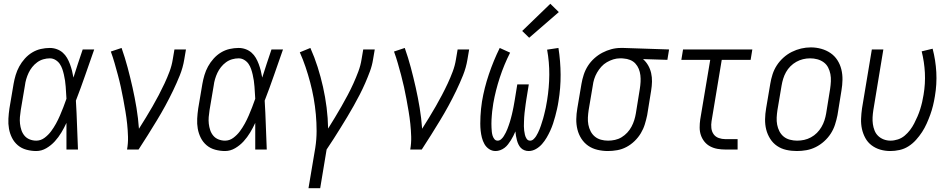

<svg xmlns="http://www.w3.org/2000/svg" viewBox="-20 -792 5040 1017"><path d="M172 8Q146 8 120 1Q94 -6 74.5 -22.5Q55 -39 43.5 -62Q32 -85 27.5 -110.5Q23 -136 24.5 -163.5Q26 -191 30 -218L52 -348Q56 -371 63 -394.5Q70 -418 82 -440Q94 -462 111.5 -481.5Q129 -501 150.5 -514Q172 -527 196 -532.5Q220 -538 244 -538Q263 -538 281 -531.5Q299 -525 312.5 -513Q326 -501 335 -485.5Q344 -470 350.5 -452.5Q357 -435 361.5 -417Q366 -399 369 -381Q381 -418 393 -455.5Q405 -493 418 -530H479Q455 -462 431.5 -394Q408 -326 382 -259Q386 -194 388 -129.5Q390 -65 393 0H332Q332 -35 332 -70.5Q332 -106 332 -141Q320 -115 305 -90Q290 -65 270.5 -43.5Q251 -22 225.5 -7Q200 8 172 8ZM172 -47Q196 -47 216 -62Q236 -77 250.5 -96.5Q265 -116 276.5 -137Q288 -158 297.5 -180Q307 -202 315.5 -224Q324 -246 332 -269Q331 -285 330 -301Q329 -317 328 -333Q327 -349 324.5 -365Q322 -381 318.5 -396.5Q315 -412 310 -426.5Q305 -441 296.5 -453.5Q288 -466 274 -474.5Q260 -483 244 -483Q227 -483 209.5 -478Q192 -473 177 -462Q162 -451 150.5 -436.5Q139 -422 131.5 -406Q124 -390 119 -373Q114 -356 112 -339L90 -209Q87 -190 85.5 -172Q84 -154 86 -136.5Q88 -119 93.5 -102.5Q99 -86 110 -73Q121 -60 137.5 -53.5Q154 -47 172 -47Z M653 0Q659 -34 658 -68Q657 -102 653.5 -135.5Q650 -169 644.5 -201.5Q639 -234 633 -266.5Q627 -299 620 -331Q613 -363 604.5 -394.5Q596 -426 587 -457.5Q578 -489 567 -519L624 -538Q642 -487 656 -434.5Q670 -382 682 -328.5Q694 -275 703 -220.5Q712 -166 716 -110Q735 -140 753 -169.5Q771 -199 788 -228.5Q805 -258 821 -288.5Q837 -319 851.5 -350Q866 -381 878 -413Q890 -445 895 -477L904 -530H965L956 -477Q949 -434 932.5 -393Q916 -352 896.5 -311.5Q877 -271 855.5 -231.5Q834 -192 810.5 -153.5Q787 -115 763 -76.5Q739 -38 714 0Z M1172 8Q1146 8 1120 1Q1094 -6 1074.5 -22.5Q1055 -39 1043.5 -62Q1032 -85 1027.5 -110.5Q1023 -136 1024.5 -163.5Q1026 -191 1030 -218L1052 -348Q1056 -371 1063 -394.5Q1070 -418 1082 -440Q1094 -462 1111.5 -481.5Q1129 -501 1150.5 -514Q1172 -527 1196 -532.5Q1220 -538 1244 -538Q1263 -538 1281 -531.5Q1299 -525 1312.5 -513Q1326 -501 1335 -485.5Q1344 -470 1350.5 -452.5Q1357 -435 1361.5 -417Q1366 -399 1369 -381Q1381 -418 1393 -455.5Q1405 -493 1418 -530H1479Q1455 -462 1431.5 -394Q1408 -326 1382 -259Q1386 -194 1388 -129.5Q1390 -65 1393 0H1332Q1332 -35 1332 -70.5Q1332 -106 1332 -141Q1320 -115 1305 -90Q1290 -65 1270.5 -43.5Q1251 -22 1225.5 -7Q1200 8 1172 8ZM1172 -47Q1196 -47 1216 -62Q1236 -77 1250.5 -96.5Q1265 -116 1276.5 -137Q1288 -158 1297.5 -180Q1307 -202 1315.5 -224Q1324 -246 1332 -269Q1331 -285 1330 -301Q1329 -317 1328 -333Q1327 -349 1324.5 -365Q1322 -381 1318.5 -396.5Q1315 -412 1310 -426.5Q1305 -441 1296.5 -453.5Q1288 -466 1274 -474.5Q1260 -483 1244 -483Q1227 -483 1209.5 -478Q1192 -473 1177 -462Q1162 -451 1150.5 -436.5Q1139 -422 1131.5 -406Q1124 -390 1119 -373Q1114 -356 1112 -339L1090 -209Q1087 -190 1085.5 -172Q1084 -154 1086 -136.5Q1088 -119 1093.5 -102.5Q1099 -86 1110 -73Q1121 -60 1137.5 -53.5Q1154 -47 1172 -47Z M1614 205 1650 -9Q1657 -54 1657 -98Q1657 -142 1653 -186Q1649 -230 1641.5 -272Q1634 -314 1623 -355.5Q1612 -397 1598.5 -437Q1585 -477 1568 -515L1624 -538Q1646 -489 1662.5 -437Q1679 -385 1691 -331.5Q1703 -278 1710 -222.5Q1717 -167 1718 -111Q1736 -140 1754 -169.5Q1772 -199 1789 -229Q1806 -259 1822 -289Q1838 -319 1852 -350Q1866 -381 1878 -413Q1890 -445 1895 -477L1904 -530H1965L1956 -477Q1951 -445 1939.5 -414Q1928 -383 1914.5 -352Q1901 -321 1885.5 -291Q1870 -261 1853.5 -231.5Q1837 -202 1819.5 -173Q1802 -144 1784 -115Q1766 -86 1747.5 -57Q1729 -28 1710 0L1676 205Z M2153 0Q2159 -34 2158 -68Q2157 -102 2153.5 -135.5Q2150 -169 2144.5 -201.5Q2139 -234 2133 -266.5Q2127 -299 2120 -331Q2113 -363 2104.5 -394.5Q2096 -426 2087 -457.5Q2078 -489 2067 -519L2124 -538Q2142 -487 2156 -434.5Q2170 -382 2182 -328.5Q2194 -275 2203 -220.5Q2212 -166 2216 -110Q2235 -140 2253 -169.5Q2271 -199 2288 -228.5Q2305 -258 2321 -288.5Q2337 -319 2351.5 -350Q2366 -381 2378 -413Q2390 -445 2395 -477L2404 -530H2465L2456 -477Q2449 -434 2432.5 -393Q2416 -352 2396.5 -311.5Q2377 -271 2355.5 -231.5Q2334 -192 2310.5 -153.5Q2287 -115 2263 -76.5Q2239 -38 2214 0Z M2605 8Q2586 8 2570.5 -2.5Q2555 -13 2546 -29Q2537 -45 2532.5 -63Q2528 -81 2526 -99.5Q2524 -118 2524 -137.5Q2524 -157 2525 -176.5Q2526 -196 2528 -215.5Q2530 -235 2533 -254Q2545 -326 2569.5 -398.5Q2594 -471 2627 -538L2682 -513Q2650 -450 2627.5 -381.5Q2605 -313 2593 -245Q2592 -234 2590 -223.5Q2588 -213 2587 -202Q2586 -191 2585 -180Q2584 -169 2583.5 -158Q2583 -147 2583 -136.5Q2583 -126 2583.5 -115.5Q2584 -105 2585 -94.5Q2586 -84 2589 -74Q2592 -64 2598.5 -55.5Q2605 -47 2616 -47Q2626 -47 2634.5 -54.5Q2643 -62 2648.5 -71Q2654 -80 2659 -89.5Q2664 -99 2667.5 -108.5Q2671 -118 2674.5 -127.5Q2678 -137 2681 -147Q2684 -157 2686.5 -166.5Q2689 -176 2691.5 -186Q2694 -196 2696 -206Q2698 -216 2700 -225.5Q2702 -235 2703.5 -245Q2705 -255 2707 -265L2720 -345H2781L2768 -265Q2766 -253 2764.5 -241.5Q2763 -230 2761.5 -218Q2760 -206 2758.5 -194Q2757 -182 2756.5 -170.5Q2756 -159 2755.5 -147Q2755 -135 2755 -123.5Q2755 -112 2756.5 -100.5Q2758 -89 2760.5 -78Q2763 -67 2769.5 -57Q2776 -47 2788 -47Q2798 -47 2806 -54.5Q2814 -62 2819.5 -70.5Q2825 -79 2829.5 -88.5Q2834 -98 2838 -107.5Q2842 -117 2845 -126.5Q2848 -136 2851 -145.5Q2854 -155 2857 -164.5Q2860 -174 2862 -183.5Q2864 -193 2866.5 -202.5Q2869 -212 2871 -222Q2873 -232 2874.5 -241.5Q2876 -251 2878 -261Q2889 -329 2889.5 -396Q2890 -463 2878 -529L2938 -538Q2949 -468 2949.5 -397Q2950 -326 2938 -254Q2935 -234 2930.5 -214.5Q2926 -195 2921 -176Q2916 -157 2909.5 -137.5Q2903 -118 2894.5 -99.5Q2886 -81 2875.5 -63Q2865 -45 2851 -29Q2837 -13 2818.5 -2.5Q2800 8 2780 8Q2768 8 2757 3.5Q2746 -1 2738.5 -9Q2731 -17 2726 -27.5Q2721 -38 2718 -49.5Q2715 -61 2713 -72.5Q2711 -84 2710 -96Q2705 -84 2699 -72Q2693 -60 2686 -49Q2679 -38 2671 -27.5Q2663 -17 2652.5 -9Q2642 -1 2629.5 3.5Q2617 8 2605 8ZM2783 -592 2746 -628 2895 -772 2940 -728Z M3200 8Q3172 8 3144.5 1.5Q3117 -5 3095.5 -20Q3074 -35 3059.5 -57.5Q3045 -80 3038.5 -106.5Q3032 -133 3032.5 -161Q3033 -189 3038 -218L3060 -348Q3064 -372 3072 -396.5Q3080 -421 3094 -443Q3108 -465 3128 -483Q3148 -501 3171 -513Q3194 -525 3218.5 -531.5Q3243 -538 3268 -538Q3272 -538 3275.5 -538Q3279 -538 3283 -538L3524 -530L3515 -475L3386 -479Q3402 -465 3413 -446Q3424 -427 3429 -405Q3434 -383 3433.5 -359.5Q3433 -336 3429 -312L3408 -182Q3403 -158 3395.5 -133.5Q3388 -109 3374.5 -86.5Q3361 -64 3341.5 -45Q3322 -26 3298.5 -13.5Q3275 -1 3249.5 3.5Q3224 8 3200 8ZM3201 -47Q3219 -47 3237.5 -51Q3256 -55 3272.5 -65Q3289 -75 3302.5 -89.5Q3316 -104 3325 -121Q3334 -138 3339.5 -155.5Q3345 -173 3348 -191L3369 -321Q3372 -340 3373 -358Q3374 -376 3372 -393.5Q3370 -411 3363.5 -427Q3357 -443 3345.5 -455.5Q3334 -468 3317.5 -474.5Q3301 -481 3284 -482L3274 -483Q3271 -483 3269 -483Q3267 -483 3264 -483Q3246 -483 3228.5 -477.5Q3211 -472 3194.5 -462.5Q3178 -453 3165 -438.5Q3152 -424 3142.5 -407.5Q3133 -391 3127.5 -373.5Q3122 -356 3120 -339L3098 -209Q3095 -189 3094 -169.5Q3093 -150 3096.5 -131.5Q3100 -113 3108.5 -96.5Q3117 -80 3131 -68.5Q3145 -57 3163 -52Q3181 -47 3201 -47Z M3822 0Q3801 0 3780.5 -3.5Q3760 -7 3742 -16.5Q3724 -26 3711.5 -41.5Q3699 -57 3692.5 -76Q3686 -95 3686 -116.5Q3686 -138 3689 -159L3742 -475H3589L3598 -530H3965L3956 -475H3803L3749 -150Q3746 -132 3748 -113.5Q3750 -95 3760 -81Q3770 -67 3787 -61Q3804 -55 3822 -55H3887V0Z M4201 8Q4172 8 4145 2Q4118 -4 4096 -19Q4074 -34 4059.5 -57Q4045 -80 4038.5 -106Q4032 -132 4032.5 -160.5Q4033 -189 4038 -218L4060 -348Q4064 -373 4072 -398Q4080 -423 4094.5 -445.5Q4109 -468 4129.5 -486.5Q4150 -505 4174 -517Q4198 -529 4223.5 -535Q4249 -541 4275 -541Q4303 -541 4330 -533.5Q4357 -526 4379 -511Q4401 -496 4415.5 -473.5Q4430 -451 4436.5 -424.5Q4443 -398 4442.5 -369.5Q4442 -341 4437 -312L4416 -182Q4411 -157 4403 -132Q4395 -107 4380.5 -84.5Q4366 -62 4345.5 -43.5Q4325 -25 4301 -13Q4277 -1 4251.5 3.5Q4226 8 4201 8ZM4202 -47Q4221 -47 4239.5 -51Q4258 -55 4275.5 -64.5Q4293 -74 4307 -88Q4321 -102 4331 -119Q4341 -136 4347 -154.5Q4353 -173 4356 -191L4377 -321Q4380 -341 4381 -361Q4382 -381 4378.5 -399.5Q4375 -418 4366.5 -434.5Q4358 -451 4343 -462Q4328 -473 4309.5 -478Q4291 -483 4271 -483Q4252 -483 4233.5 -478.5Q4215 -474 4198 -464.5Q4181 -455 4167 -441Q4153 -427 4143.5 -410Q4134 -393 4128.5 -375Q4123 -357 4120 -339L4098 -209Q4095 -189 4094 -169.5Q4093 -150 4096.5 -131.5Q4100 -113 4108.5 -96.5Q4117 -80 4131 -68.5Q4145 -57 4164 -52Q4183 -47 4202 -47Z M4696 8Q4668 8 4642.5 0.5Q4617 -7 4596.5 -22.5Q4576 -38 4563.5 -61Q4551 -84 4545.5 -109.5Q4540 -135 4541 -162.5Q4542 -190 4546 -218L4598 -530H4659L4606 -209Q4603 -190 4602 -171Q4601 -152 4603.5 -134.5Q4606 -117 4612.5 -100.5Q4619 -84 4631.5 -72Q4644 -60 4661 -53.5Q4678 -47 4697 -47Q4716 -47 4736 -53.5Q4756 -60 4772 -73.5Q4788 -87 4800.5 -103.5Q4813 -120 4822.5 -138.5Q4832 -157 4840 -175.5Q4848 -194 4854 -213Q4860 -232 4864.5 -251.5Q4869 -271 4872 -290Q4882 -349 4879 -406.5Q4876 -464 4862 -520L4920 -534Q4936 -473 4939.5 -409.5Q4943 -346 4932 -282Q4928 -257 4922 -232.5Q4916 -208 4907.5 -184.5Q4899 -161 4888.5 -137.5Q4878 -114 4864 -92.5Q4850 -71 4832 -51Q4814 -31 4792 -17Q4770 -3 4745 2.5Q4720 8 4696 8Z"/></svg>

Font: Iosevka Curly Light Oblique
Style: Regular
Weight: 300
Italic angle: -9°
Monospace: yes
Designer: Belleve Invis
Foundry: Belleve Invis
Version: Version 11.1.0; ttfautohint (v1.8.3)